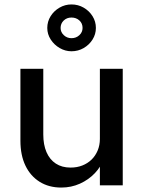

<svg xmlns="http://www.w3.org/2000/svg" viewBox="-20 -835 645 865"><path d="M256 10Q200 10 158.5 -16Q117 -42 94.5 -89Q72 -136 72 -201V-525H175V-229Q175 -183 189.5 -149.5Q204 -116 231.5 -98Q259 -80 298 -80Q327 -80 351 -89.5Q375 -99 392.5 -116Q410 -133 420 -157Q430 -181 430 -209V-525H533V0H430V-110L448 -122Q436 -85 407.5 -55Q379 -25 340 -7.5Q301 10 256 10ZM302 -604Q274 -604 249 -618.5Q224 -633 208.5 -657Q193 -681 193 -709Q193 -738 208 -762Q223 -786 248 -800.5Q273 -815 302 -815Q332 -815 357 -800.5Q382 -786 397 -762Q412 -738 412 -709Q412 -681 397 -657Q382 -633 357 -618.5Q332 -604 302 -604ZM302 -663Q323 -663 337.5 -676.5Q352 -690 352 -709Q352 -730 337.5 -743Q323 -756 302 -756Q281 -756 267 -742.5Q253 -729 253 -709Q253 -690 267.5 -676.5Q282 -663 302 -663Z"/></svg>

Font: Lexend Medium
Style: Regular
Weight: 500
Designer: Bonnie Shaver-Troup, Thomas Jockin
Foundry: Lexend
Version: Version 1.005